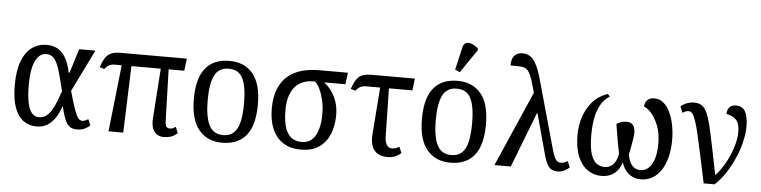

<svg xmlns="http://www.w3.org/2000/svg" viewBox="-48 -1048 5151 1299"><g transform="rotate(5 2528.0 -399.0)"><path d="M226 10Q175 10 137 -17Q99 -44 77 -102.5Q55 -161 55 -257Q55 -354 79 -418Q103 -482 146.5 -514Q190 -546 247 -546Q288 -546 319 -530Q350 -514 373.5 -476.5Q397 -439 411 -372H417L468 -536H578L438 -251Q456 -186 469 -147Q482 -108 492 -88Q502 -68 511.5 -61.5Q521 -55 531 -55Q541 -55 551 -59.5Q561 -64 571 -70L588 -28Q572 -14 551 -4Q530 6 499 6Q476 6 459.5 -2Q443 -10 431.5 -27Q420 -44 410.5 -72Q401 -100 392 -139H388Q376 -99 354 -65Q332 -31 300.5 -10.5Q269 10 226 10ZM236 -54Q264 -54 285 -69.5Q306 -85 322 -111.5Q338 -138 351 -171.5Q364 -205 377 -242Q358 -322 342.5 -376Q327 -430 306 -457Q285 -484 249 -484Q226 -484 207.5 -470Q189 -456 176 -429Q163 -402 156 -361Q149 -320 149 -266Q149 -195 158.5 -148Q168 -101 187 -77.5Q206 -54 236 -54Z M648 -417 617 -427Q626 -454 636 -474.5Q646 -495 660 -508.5Q674 -522 694.5 -529Q715 -536 745 -536H1199L1189 -453H714Q703 -453 691.5 -449.5Q680 -446 669 -438Q658 -430 648 -417ZM714 0 767 -479H831L814 0ZM1090 6Q1061 6 1041 -8Q1021 -22 1012 -49Q1003 -76 1006 -116L1031 -479H1082L1093 -109Q1094 -75 1102 -65Q1110 -55 1124 -55Q1134 -55 1143.5 -58Q1153 -61 1165 -70L1182 -28Q1155 -6 1134.5 0Q1114 6 1090 6Z M1486 10Q1386 10 1328 -59Q1270 -128 1270 -269Q1270 -409 1325.5 -477.5Q1381 -546 1489 -546Q1590 -546 1647.5 -477.5Q1705 -409 1705 -269Q1705 -128 1649.5 -59Q1594 10 1486 10ZM1489 -42Q1534 -42 1561 -67.5Q1588 -93 1599.5 -144Q1611 -195 1611 -269Q1611 -381 1583.5 -437Q1556 -493 1488 -493Q1420 -493 1392 -437Q1364 -381 1364 -269Q1364 -157 1392.5 -99.5Q1421 -42 1489 -42Z M2020 10Q1950 10 1901 -21Q1852 -52 1826.5 -110.5Q1801 -169 1801 -249Q1801 -330 1824 -385Q1847 -440 1887 -473Q1927 -506 1980.5 -521Q2034 -536 2095 -536H2293L2283 -457H2139Q2166 -436 2189 -405Q2212 -374 2225.5 -333Q2239 -292 2239 -241Q2239 -172 2216 -115Q2193 -58 2145 -24Q2097 10 2020 10ZM2022 -42Q2083 -42 2114 -95.5Q2145 -149 2145 -240Q2145 -293 2135 -335.5Q2125 -378 2110 -409.5Q2095 -441 2077 -457H2058Q2032 -457 2003 -447.5Q1974 -438 1949.5 -415Q1925 -392 1909.5 -350.5Q1894 -309 1894 -246Q1894 -186 1906 -139.5Q1918 -93 1946.5 -67.5Q1975 -42 2022 -42Z M2353 -419 2322 -429Q2331 -456 2341 -476Q2351 -496 2365 -509.5Q2379 -523 2399.5 -529.5Q2420 -536 2450 -536H2748L2738 -455H2419Q2408 -455 2396.5 -451.5Q2385 -448 2374 -440Q2363 -432 2353 -419ZM2610 9Q2569 9 2542 -7Q2515 -23 2503 -56Q2491 -89 2495 -138L2522 -492H2578L2585 -134Q2585 -108 2590.5 -90Q2596 -72 2606.5 -62Q2617 -52 2634 -52Q2650 -52 2660.5 -56Q2671 -60 2684 -67L2701 -26Q2686 -12 2663.5 -1.5Q2641 9 2610 9Z M3035 10Q2935 10 2877 -59Q2819 -128 2819 -269Q2819 -409 2874.5 -477.5Q2930 -546 3038 -546Q3139 -546 3196.5 -477.5Q3254 -409 3254 -269Q3254 -128 3198.5 -59Q3143 10 3035 10ZM3038 -42Q3083 -42 3110 -67.5Q3137 -93 3148.5 -144Q3160 -195 3160 -269Q3160 -381 3132.5 -437Q3105 -493 3037 -493Q2969 -493 2941 -437Q2913 -381 2913 -269Q2913 -157 2941.5 -99.5Q2970 -42 3038 -42ZM3047 -606 3014 -620 3050 -776Q3055 -795 3066.5 -802.5Q3078 -810 3093.5 -808Q3109 -806 3125 -797.5Q3141 -789 3155 -776V-764Z M3764 6Q3740 6 3722.5 -3.5Q3705 -13 3693.5 -35Q3682 -57 3671 -94L3562 -495Q3547 -553 3535.5 -589Q3524 -625 3513 -644Q3502 -663 3486.5 -671Q3471 -679 3446.5 -680Q3422 -681 3385 -681Q3384 -703 3390.5 -723.5Q3397 -744 3414 -757Q3431 -770 3460 -770Q3492 -770 3515.5 -752Q3539 -734 3558 -694Q3577 -654 3595 -586L3719 -142Q3728 -110 3736.5 -90.5Q3745 -71 3755.5 -63Q3766 -55 3780 -55Q3795 -55 3805 -59Q3815 -63 3827 -70L3844 -28Q3830 -15 3808.5 -4.5Q3787 6 3764 6ZM3335 0 3564 -524 3598 -375H3591L3446 0Z M4062 10Q4010 10 3968 -18.5Q3926 -47 3901.5 -105.5Q3877 -164 3877 -254Q3877 -315 3896 -374Q3915 -433 3954.5 -479Q3994 -525 4058 -546L4072 -530Q4030 -502 4008 -459.5Q3986 -417 3978 -366Q3970 -315 3970 -260Q3970 -174 3985.5 -129Q4001 -84 4025 -68Q4049 -52 4076 -52Q4098 -52 4116 -61Q4134 -70 4147.5 -91Q4161 -112 4168 -149Q4162 -179 4155.5 -214.5Q4149 -250 4143 -285.5Q4137 -321 4133 -349Q4146 -358 4163 -364Q4180 -370 4198 -370Q4233 -370 4246 -350Q4259 -330 4259 -302Q4259 -284 4254.5 -254Q4250 -224 4244 -195Q4238 -166 4235 -151Q4241 -117 4252.5 -95.5Q4264 -74 4281.5 -63Q4299 -52 4322 -52Q4352 -52 4376 -73.5Q4400 -95 4413.5 -137Q4427 -179 4427 -242Q4427 -313 4406 -364.5Q4385 -416 4358 -446Q4331 -476 4309 -482Q4309 -511 4326.5 -527.5Q4344 -544 4374 -544Q4410 -544 4437 -521Q4464 -498 4482 -459Q4500 -420 4509 -372Q4518 -324 4518 -274Q4518 -210 4505 -158Q4492 -106 4467.5 -68.5Q4443 -31 4408 -10.5Q4373 10 4329 10Q4291 10 4261.5 -8Q4232 -26 4214.5 -57Q4197 -88 4193 -127L4206 -126Q4200 -84 4181 -53.5Q4162 -23 4132 -6.5Q4102 10 4062 10Z M4756 0Q4731 -117 4713.5 -200Q4696 -283 4683 -337Q4670 -391 4659 -422Q4648 -453 4637 -465.5Q4626 -478 4612 -478Q4602 -478 4592.5 -474.5Q4583 -471 4571 -463L4554 -505Q4574 -522 4597 -530.5Q4620 -539 4646 -539Q4675 -539 4695 -526.5Q4715 -514 4730 -483.5Q4745 -453 4758.5 -399Q4772 -345 4788.5 -262Q4805 -179 4829 -63Q4857 -92 4881 -130.5Q4905 -169 4922.5 -210Q4940 -251 4949.5 -291.5Q4959 -332 4959 -366Q4959 -406 4948.5 -428.5Q4938 -451 4918.5 -463Q4899 -475 4869 -482Q4869 -511 4884.5 -527.5Q4900 -544 4927 -544Q4973 -544 4992 -509Q5011 -474 5011 -409Q5011 -363 4998.5 -308Q4986 -253 4962 -197Q4938 -141 4905 -90Q4872 -39 4830 0Z"/></g></svg>

Font: Noto Serif SemiCondensed
Style: Regular
Weight: 400
Width: 4
Designer: Monotype Design Team
Foundry: Monotype Imaging Inc.
Version: Version 2.013